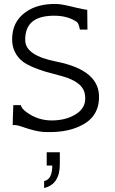

<svg xmlns="http://www.w3.org/2000/svg" viewBox="-20 -664 580 966"><path d="M478 -167Q474 -70 379 -28Q308 5 200 0Q160 -2 89 -27Q57 -38 44 -34Q44 -61 47 -135H85Q88 -118 113 -100Q170 -58 240 -58Q307 -58 356 -86Q416 -120 408 -183Q404 -222 370 -246Q346 -265 295 -280Q280 -284 251 -292Q222 -300 207 -304Q133 -327 97 -352Q41 -396 41 -466Q41 -555 109 -603Q169 -646 264 -644Q290 -644 365 -625Q414 -614 419 -615Q419 -564 420 -515H382Q376 -547 366 -554Q320 -585 253 -585Q177 -585 141 -553.5Q105 -522 107 -459Q110 -384 264 -354Q375 -332 428.5 -285.5Q482 -239 478 -167ZM281 102V163Q281 263 202 282V247Q243 239 243 169H215V102Z"/></svg>

Font: GFS Neohellenic Rg
Style: Regular
Weight: 400
Designer: Takis Katsoulidis and George D. Matthiopoulos
Foundry: Takis Katsoulidis and George D. Matthiopoulos
Version: Version 1.0